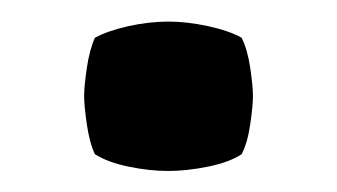

<svg xmlns="http://www.w3.org/2000/svg" viewBox="-20 -149 312 178"><path d="M58 -60Q58 -69 60.5 -86Q63 -103 68 -114Q80 -120.5 99.2 -124.8Q118.5 -129 136 -129Q153 -129 172.8 -124.8Q192.5 -120.5 204 -114Q209.5 -103 212 -86Q214.5 -69 214.5 -60Q214.5 -51 212 -33.8Q209.5 -16.5 204 -6Q192.5 1.5 172.8 5.5Q153 9.5 136 9.5Q118.5 9.5 99.2 5.5Q80 1.5 68 -6Q63 -16.5 60.5 -33.8Q58 -51 58 -60Z"/></svg>

Font: Signika Negative SC SemiBold
Style: Regular
Weight: 600
Designer: Anna Giedryś
Foundry: Anna Giedryś
Version: Version 2.000; ttfautohint (v1.8.3) -l 8 -r 50 -G 200 -x 9 -